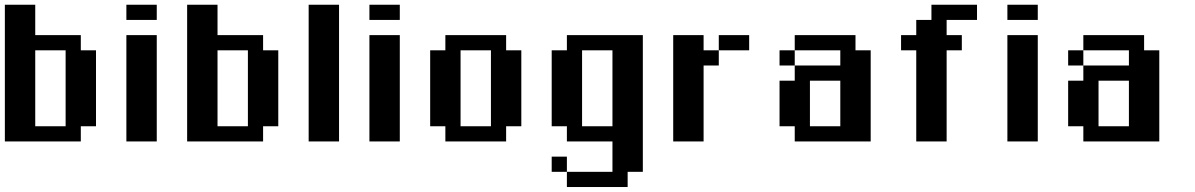

<svg xmlns="http://www.w3.org/2000/svg" viewBox="-20 -582 4915 790"><path d="M312.5 0V-62.5H375V-375H312.5V-437.5H125V-562.5H0V0ZM125 -62.5V-375H250V-62.5Z M500 -562.5V-500H625V-562.5ZM625 0V-437.5H500V0Z M1062.5 0V-62.5H1125V-375H1062.5V-437.5H875V-562.5H750V0ZM875 -62.5V-375H1000V-62.5Z M1375 0V-562.5H1250V0Z M1500 -562.5V-500H1625V-562.5ZM1625 0V-437.5H1500V0Z M2062.5 0V-62.5H2125V-375H2062.5V-437.5H1812.5V-375H1750V-62.5H1812.5V0ZM1875 -62.5V-375H2000V-62.5Z M2562.5 187.5V125H2625V-437.5H2312.5V-375H2250V-62.5H2312.5V0H2500V125H2312.5V187.5ZM2375 -62.5V-375H2500V-62.5ZM2312.5 62.5H2250V125H2312.5Z M2875 -437.5H2750V0H2875V-312.5H2937.5V-375H2875ZM2937.5 -437.5V-375H3062.5V-437.5Z M3562.5 0V-375H3500V-437.5H3250V-375H3187.5V-312.5H3250V-250H3187.5V-62.5H3250V0ZM3437.5 -312.5H3250V-375H3437.5ZM3312.5 -62.5V-250H3437.5V-62.5Z M3875 0V-375H3937.5V-437.5H3875V-500H4000V-562.5H3812.5V-500H3750V-437.5H3687.5V-375H3750V0Z M4125 -562.5V-500H4250V-562.5ZM4250 0V-437.5H4125V0Z M4750 0V-375H4687.5V-437.5H4437.5V-375H4375V-312.5H4437.5V-250H4375V-62.5H4437.5V0ZM4625 -312.5H4437.5V-375H4625ZM4500 -62.5V-250H4625V-62.5Z"/></svg>

Font: Chicago Kare
Style: Regular
Weight: 400
Designer: Duane King
Version: Version 1.001;hotconv 1.0.109;makeotfexe 2.5.65596